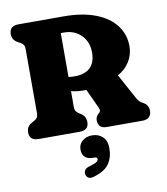

<svg xmlns="http://www.w3.org/2000/svg" viewBox="-103 -785 1001 1154"><g transform="rotate(-10 398.0 -208.0)"><path d="M723 -455Q723 -404.5 696.5 -361.5Q670 -318.5 624 -294.5L706 -144Q715 -127.5 723.2 -119Q731.5 -110.5 748.5 -102Q777 -86 777 -50Q777 -27 763.5 -13.5Q750 0 721.5 0H505Q451.5 0 451.5 -50Q451.5 -72 469 -87.5L475.5 -93Q486 -103 477 -122.5L422 -241Q413.5 -240.5 404 -240.5Q384.5 -240.5 365.8 -243Q347 -245.5 330 -249.5V-155Q330 -136 336.2 -127Q342.5 -118 355 -110L367.5 -102Q394.5 -84 394.5 -50Q394.5 0 339 0H88.5Q33 0 33 -50Q33 -86.5 65 -103.5L80.5 -112Q93 -119 99.2 -128Q105.5 -137 105.5 -155V-545Q105.5 -563 99.2 -572Q93 -581 80.5 -588L65 -596.5Q33 -613.5 33 -650Q33 -700 88.5 -700H361.5Q480 -700 560.5 -668.2Q641 -636.5 682 -581Q723 -525.5 723 -455ZM330 -604V-336Q346 -333.5 368.5 -333.5Q430 -333.5 462.5 -364.8Q495 -396 495 -457Q495 -521 454.5 -562.5Q414 -604 348.5 -604ZM390 168Q357.5 168 341.2 151.5Q325 135 325 106.5Q325 74 349 54Q373 34 407 34Q447 34 472.2 58Q497.5 82 497.5 127.5Q497.5 183.5 470.8 222.5Q444 261.5 373.5 281.5Q354 287 342.2 279.8Q330.5 272.5 327.5 258Q325 244.5 331.5 233.2Q338 222 356 216.5Q395.5 204.5 406 197Q416.5 189.5 416.5 180.5Q416.5 168 399.5 168Z"/></g></svg>

Font: Fraunces 72pt SuperSoft Black
Style: Regular
Weight: 900
Version: Version 1.000;[0bf87f6ff]